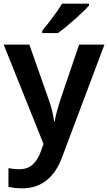

<svg xmlns="http://www.w3.org/2000/svg" viewBox="-20 -786 589 1046"><path d="M0 -543H140L248 -236Q258 -208 264.5 -180.5Q271 -153 275 -124H278Q282 -150 290 -179Q298 -208 307 -237L411 -543H549L318 71Q288 153 233.5 196.5Q179 240 101 240Q77 240 58.5 237.5Q40 235 26 232V130Q37 132 52.5 134Q68 136 85 136Q132 136 160 108.5Q188 81 202 40L217 -2ZM465 -756Q453 -742 432 -722Q411 -702 386.5 -680Q362 -658 338 -638.5Q314 -619 295 -606H210V-619Q226 -638 246 -663.5Q266 -689 285.5 -716.5Q305 -744 318 -766H465Z"/></svg>

Font: Noto Sans Javanese SemiBold
Style: Regular
Weight: 600
Version: Version 2.004